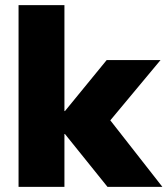

<svg xmlns="http://www.w3.org/2000/svg" viewBox="-20 -725 650 745"><path d="M52 0V-705H230V-294H232L394 -492H603L383 -228V-290L610 0H397L232 -205H230V0Z"/></svg>

Font: Nunito Sans 12pt Black
Style: Regular
Weight: 900
Designer: Vernon Adams
Foundry: Vernon Adams
Version: Version 3.101;gftools[0.9.27]